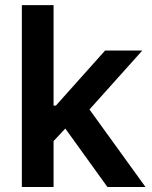

<svg xmlns="http://www.w3.org/2000/svg" viewBox="-20 -748 609 768"><path d="M67.4 0V-727.5H194.3V-325.7H203.6L400.4 -545.9H549.3L337.9 -310.1L562 0H409.7L241.2 -233.9L194.3 -183.6V0Z"/></svg>

Font: Inter-SemiBold
Style: Regular
Weight: 600
Designer: Rasmus Andersson
Foundry: rsms
Version: Version 4.000;git-a52131595